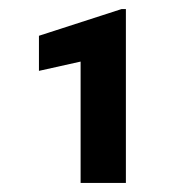

<svg xmlns="http://www.w3.org/2000/svg" viewBox="-20 -730 406 424"><path d="M258 -326H158V-594L66 -573.5V-651L248.5 -710H258Z"/></svg>

Font: Roberto Sans
Style: Bold
Weight: 700
Designer: Google (font) & Cristiano Sobral (main changes)
Version: Version 1.000;October 12, 2021;FontCreator 14.0.0.2814 64-bi